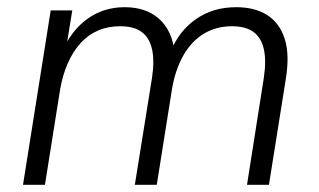

<svg xmlns="http://www.w3.org/2000/svg" viewBox="-20 -514 887 534"><path d="M44 0 121 -485H181L162 -368L152 -369Q178 -429 223 -461.5Q268 -494 327 -494Q386 -494 422.5 -461.5Q459 -429 466 -367L454 -369Q477 -427 524.5 -460.5Q572 -494 637 -494Q688 -494 722.5 -472.5Q757 -451 771.5 -407Q786 -363 775 -295L728 0H667L714 -299Q721 -347 713.5 -378.5Q706 -410 684.5 -425.5Q663 -441 625 -441Q581 -441 546.5 -420Q512 -399 489.5 -359Q467 -319 458 -264L416 0H355L403 -299Q410 -347 402.5 -378.5Q395 -410 373.5 -425.5Q352 -441 314 -441Q280 -441 252.5 -429Q225 -417 204 -394Q183 -371 168.5 -338Q154 -305 147 -264L105 0Z"/></svg>

Font: Nunito Sans 12pt ExtraLight 12pt Light
Style: Italic
Weight: 300
Italic angle: -9°
Version: Version 3.101;gftools[0.9.27]